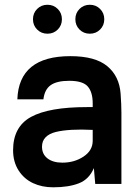

<svg xmlns="http://www.w3.org/2000/svg" viewBox="-20 -776 589 810"><path d="M276.9 -539.1Q381.8 -539.1 432.6 -496.8Q483.4 -454.6 488.8 -380.9Q492.2 -334 492.2 -300.8V0H381.8L376 -66.9Q356 -19.5 312.7 -2.7Q269.5 14.2 204.1 14.2Q157.2 14.2 119.4 -3.4Q81.5 -21 58.3 -57.1Q35.2 -93.3 35.2 -142.1Q35.2 -241.2 110.8 -282.7Q186.5 -324.2 347.2 -324.2H371.1V-339.8Q371.1 -387.2 350.3 -411.1Q329.6 -435.1 272 -435.1Q219.7 -435.1 193.8 -416.7Q168 -398.4 163.1 -356.9H53.2Q59.6 -539.1 276.9 -539.1ZM136.7 -651.4Q119.1 -668.9 119.1 -694.8Q119.1 -720.7 136.7 -738.3Q154.3 -755.9 180.2 -755.9Q206.1 -755.9 223.6 -738.3Q241.2 -720.7 241.2 -694.8Q241.2 -668.9 223.6 -651.4Q206.1 -633.8 180.2 -633.8Q154.3 -633.8 136.7 -651.4ZM157.2 -157.2Q157.2 -125.5 180.4 -107.7Q203.6 -89.8 243.2 -89.8Q293.9 -89.8 332.5 -115.5Q371.1 -141.1 371.1 -182.1V-228Q322.3 -230.5 282.7 -228.3Q243.2 -226.1 215.3 -219.2Q187.5 -212.4 172.4 -196.8Q157.2 -181.2 157.2 -157.2ZM315.4 -651.4Q297.9 -668.9 297.9 -694.8Q297.9 -720.7 315.4 -738.3Q333 -755.9 358.9 -755.9Q384.8 -755.9 402.3 -738.3Q419.9 -720.7 419.9 -694.8Q419.9 -668.9 402.3 -651.4Q384.8 -633.8 358.9 -633.8Q333 -633.8 315.4 -651.4Z"/></svg>

Font: Nacelle SemiBold
Style: Regular
Weight: 600
Designer: Sora Sagano
Foundry: Sora Sagano
Version: Version 1.000;FEAKit 1.0